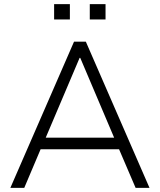

<svg xmlns="http://www.w3.org/2000/svg" viewBox="-20 -906 771 926"><path d="M30 0 337 -705H394L701 0H634L547 -203L581 -186H148L183 -203L97 0ZM364 -627 195 -229 172 -242H558L536 -229L367 -627ZM413 -812V-886H489V-812ZM241 -812V-886H317V-812Z"/></svg>

Font: Nunito Sans 11pt Light
Style: Regular
Weight: 300
Version: Version 3.101;gftools[0.9.27]